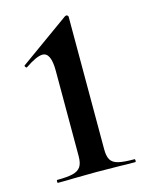

<svg xmlns="http://www.w3.org/2000/svg" viewBox="-100 -698 591 763"><g transform="rotate(-15 195.5 -317.0)"><path d="M43 -12Q85 -12 107.5 -17.5Q130 -23 140 -37.5Q150 -52 150 -81V-433Q150 -508 115 -508Q91 -508 44 -476L42 -475Q39 -475 36.5 -479.5Q34 -484 36 -485L241 -632Q245 -634 248 -634Q250 -634 252.5 -631.5Q255 -629 255 -627V-81Q255 -52 264 -37.5Q273 -23 295 -17.5Q317 -12 361 -12Q364 -12 364 -6Q364 0 361 0Q320 0 295 -1L202 -2L110 -1Q85 0 43 0Q41 0 41 -6Q41 -12 43 -12Z"/></g></svg>

Font: Cormorant Infant
Style: Bold
Weight: 700
Designer: Christian Thalmann (Catharsis Fonts)
Foundry: Catharsis Fonts
Version: Version 4.000